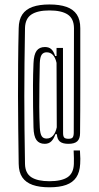

<svg xmlns="http://www.w3.org/2000/svg" viewBox="-20 -716 430 837"><path d="M195.5 100.5Q151.5 100.5 122 90Q92.5 79.5 77.2 57.2Q62 35 61.5 -1.5Q60.5 -81.5 59.5 -154Q58.5 -226.5 58.5 -296.5Q58.5 -366.5 59 -439.2Q59.5 -512 61.5 -593Q62 -630 77.2 -652.8Q92.5 -675.5 122 -686Q151.5 -696.5 195.5 -696.5Q240 -696.5 269.8 -686Q299.5 -675.5 314.8 -652.8Q330 -630 330 -593Q330 -515.5 330 -453.2Q330 -391 330 -338Q330 -285 329.8 -236.2Q329.5 -187.5 329 -135.5Q329 -111.5 317 -100.2Q305 -89 278.5 -89Q252.5 -89 240.8 -99.2Q229 -109.5 228 -131H221.5Q214.5 -110.5 203.5 -99.8Q192.5 -89 175 -89Q151 -89 139 -105.5Q127 -122 126 -160.5Q125 -204.5 124.2 -250.8Q123.5 -297 123.8 -344.5Q124 -392 126 -440Q127.5 -478 139.5 -494.5Q151.5 -511 176 -511Q193 -511 203.2 -502Q213.5 -493 220.5 -472H226.5V-507H254.5L255 -136Q255 -121.5 260 -116.2Q265 -111 278.5 -111Q291.5 -111 296.2 -116.2Q301 -121.5 301.5 -136Q301.5 -186.5 301.8 -235.5Q302 -284.5 302 -337.8Q302 -391 302.2 -453.5Q302.5 -516 302.5 -593.5Q302 -635 275 -652.8Q248 -670.5 195.5 -670.5Q144 -670.5 117 -652.8Q90 -635 89 -593.5Q87.5 -513.5 86.8 -440.5Q86 -367.5 86 -297Q86 -226.5 86.8 -153.8Q87.5 -81 89 -1Q90 39.5 117 56.8Q144 74 195.5 74Q248 74 274.2 56.8Q300.5 39.5 302 -1Q302.5 -16 302.2 -26.8Q302 -37.5 301 -60H328.5Q330 -34.5 330.2 -24Q330.5 -13.5 329.5 -1Q327.5 35 312.5 57.2Q297.5 79.5 268.5 90Q239.5 100.5 195.5 100.5ZM183 -112Q200 -112 211.2 -124.8Q222.5 -137.5 227.5 -161L226.5 -442Q221.5 -464.5 210.8 -476.2Q200 -488 183 -488Q169.5 -488 162 -477.8Q154.5 -467.5 153.5 -441Q152.5 -399 151.8 -349Q151 -299 151.2 -249.5Q151.5 -200 153.5 -159.5Q155 -133 161.8 -122.5Q168.5 -112 183 -112Z"/></svg>

Font: Big Shoulders Display ExtraLight
Style: Regular
Weight: 250
Designer: Patric King
Foundry: XO Type Co
Version: Version 2.002